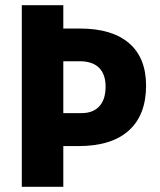

<svg xmlns="http://www.w3.org/2000/svg" viewBox="-20 -720 616 740"><path d="M64 -700H224V-610H288Q412 -610 477.5 -553.5Q543 -497 543 -390Q543 -277 476.5 -217Q410 -157 283 -157H224V0H64ZM294 -284Q339 -284 363 -310.5Q387 -337 387 -386Q387 -434 361.5 -459Q336 -484 287 -484H224V-284Z"/></svg>

Font: Sarabun ExtraBold
Style: Regular
Weight: 800
Version: Version 1.000; ttfautohint (v1.6)